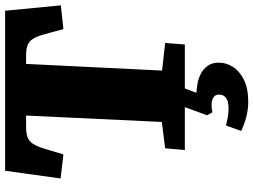

<svg xmlns="http://www.w3.org/2000/svg" viewBox="-140 -603 991 751"><g transform="rotate(-90 355.5 -227.5)"><path d="M332 248Q302 248 270.5 239.5Q239 231 219 220L240 161Q257 165 272.5 168Q288 171 306 171Q321 171 333 168Q345 165 353 156.5Q361 148 361 134Q361 119 350 112Q339 105 323.5 104.5Q308 104 292 108L280 87L312 0H144L151 -77L254 -90L279 -621H236Q211 -621 195 -615.5Q179 -610 168.5 -594Q158 -578 149 -548L127 -475L33 -486L63 -703H689L710 -485L617 -475L598 -546Q590 -576 580 -592.5Q570 -609 554.5 -615Q539 -621 514 -621H481L455 -89L563 -77L557 0H385L368 45Q381 46 401 49Q421 52 440.5 61.5Q460 71 473 88.5Q486 106 486 133Q486 162 469.5 188Q453 214 419 231Q385 248 332 248Z"/></g></svg>

Font: Literata 18pt ExtraBold
Style: Italic
Weight: 800
Italic angle: -2°
Designer: Latin by Veronika Burian and Jose Scaglione. Greek by Irene Vlachou. Cyrillic by Vera Evstafieva
Foundry: TypeTogether
Version: Version 3.103;gftools[0.9.29]